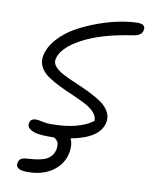

<svg xmlns="http://www.w3.org/2000/svg" viewBox="-94 -757 782 1005"><g transform="rotate(10 297.0 -254.5)"><path d="M192.9 -22Q135.7 -22 108.6 -35.9Q81.5 -49.8 85.9 -73.2Q90.3 -98.1 120.1 -98.1Q131.8 -98.1 153.3 -93Q174.8 -87.9 200.2 -87.9Q346.7 -87.9 421.9 -144Q422.9 -168 404.1 -188.7Q385.3 -209.5 354.5 -225.3Q323.7 -241.2 286.9 -257.1Q250 -272.9 213.9 -290.3Q177.7 -307.6 149.2 -327.1Q120.6 -346.7 106.2 -374Q91.8 -401.4 98.1 -434.1Q107.9 -482.4 146.7 -525.1Q185.5 -567.9 237.8 -596.9Q290 -626 350.1 -647.5Q410.2 -668.9 463.6 -679Q517.1 -689 557.1 -689Q578.6 -689 587.6 -680.4Q596.7 -671.9 592.8 -655.8Q588.4 -626.5 541 -620.1Q377.4 -596.2 277.6 -542.7Q177.7 -489.3 165 -426.8Q160.6 -405.8 177.5 -387Q194.3 -368.2 224.4 -352.8Q254.4 -337.4 291.3 -322Q328.1 -306.6 364.7 -288.8Q401.4 -271 430.4 -251.5Q459.5 -231.9 474.9 -204.6Q490.2 -177.2 483.9 -146Q465.8 -60.5 314 -32.2Q329.6 -0.5 320.8 43.9Q308.6 105 255.6 142.6Q202.6 180.2 123 180.2Q88.9 180.2 74 170.7Q59.1 161.1 63 142.1Q65.9 126 77.1 119.1Q88.4 112.3 117.2 110.8Q185.1 107.4 215.1 89.4Q245.1 71.3 252 35.2Q255.9 11.7 249.3 -1Q242.7 -13.7 229 -22Z"/></g></svg>

Font: Shantell Sans Irregular Bouncy
Style: Italic
Weight: 300
Italic angle: -11.31°
Designer: Stephen Nixon, Anya Danilova, Shantell Martin
Foundry: Arrow Type
Version: Version 1.006;[9816181b4]